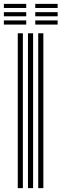

<svg xmlns="http://www.w3.org/2000/svg" viewBox="-39 -972 318 992"><path d="M158.5 0V-800H185V0ZM52.8 0V-800H79.2V0ZM105.5 0V-800H132V0ZM143.2 -930.8V-952H258.8V-930.8ZM-19 -930.8V-952H96.5V-930.8ZM-19 -887.8V-909.2H96.5V-887.8ZM143.2 -887.8V-909.2H258.8V-887.8ZM-19 -845V-866.5H96.5V-845ZM143.2 -845V-866.5H258.8V-845Z"/></svg>

Font: Big Shoulders Inline Text ExtraBold
Style: Regular
Weight: 800
Designer: Patric King
Foundry: XO Type Co
Version: Version 1.000